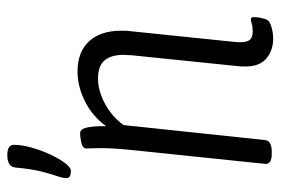

<svg xmlns="http://www.w3.org/2000/svg" viewBox="-141 -620 767 525"><g transform="rotate(-90 242.5 -357.5)"><path d="M400 6Q364 6 341.5 -16Q319 -38 324 -89L354 -382Q354 -388 354.5 -393Q355 -398 355 -403Q355 -437 340 -455Q325 -473 290 -473Q257 -473 221.5 -454Q186 -435 163 -403L122 -16Q120 2 91 2H83Q55 2 57 -17L94 -373Q97 -401 98.5 -424.5Q100 -448 100 -462Q100 -479 99.5 -489Q99 -499 99 -505Q99 -515 114.5 -518.5Q130 -522 140 -522Q152 -522 156 -504.5Q160 -487 160 -460Q160 -455 160 -451Q188 -489 228.5 -509Q269 -529 309 -529Q363 -529 392 -497.5Q421 -466 421 -410Q421 -405 421 -399Q421 -393 420 -387L390 -96Q388 -72 394 -61Q400 -50 420 -50Q432 -50 439.5 -52.5Q447 -55 453 -55Q459 -55 458 -43Q458 -35 455.5 -25Q453 -15 451 -11Q447 -3 430.5 1.5Q414 6 400 6ZM37 -547Q30 -547 24 -549.5Q18 -552 18 -559Q18 -569 23.5 -585Q29 -601 36 -628Q43 -655 47 -700Q50 -721 81 -721Q109 -721 109 -703Q109 -682 101.5 -655Q94 -628 82.5 -603.5Q71 -579 59 -563Q47 -547 37 -547Z"/></g></svg>

Font: Asap Condensed Condensed Light
Style: Italic
Weight: 300
Width: 3
Italic angle: -6°
Designer: Pablo Cosgaya
Foundry: Omnibus-Type
Version: Version 3.001; ttfautohint (v1.8.4.7-5d5b)